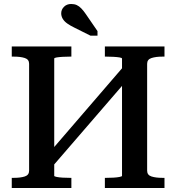

<svg xmlns="http://www.w3.org/2000/svg" viewBox="-20 -943 884 963"><path d="M198 -143 608 -619 648 -577 237 -101ZM39 0V-51H50Q83 -51 104.5 -58Q126 -65 126 -87V-623Q126 -645 104.5 -652Q83 -659 50 -659H39V-710H338V-659H330Q313 -659 295 -658Q277 -657 264.5 -655Q252 -653 252 -649V-61Q252 -58 264.5 -55.5Q277 -53 295 -52Q313 -51 330 -51H338V0ZM506 0V-51H514Q531 -51 549 -52Q567 -53 579.5 -55.5Q592 -58 592 -61V-649Q592 -653 579.5 -655Q567 -657 549 -658Q531 -659 514 -659H506V-710H805V-659H794Q762 -659 740 -652Q718 -645 718 -623V-87Q718 -65 739.5 -58Q761 -51 794 -51H805V0ZM410 -873Q399 -889 388 -900.5Q377 -912 365 -917.5Q353 -923 337 -923Q315 -923 301 -909Q287 -895 287 -876Q287 -862 294.5 -849Q302 -836 317.5 -825Q333 -814 354 -804L434 -764H469V-787Z"/></svg>

Font: Roboto Serif 36pt Medium
Style: Regular
Weight: 500
Designer: Greg Gazdowicz
Foundry: Commercial Type
Version: Version 1.008